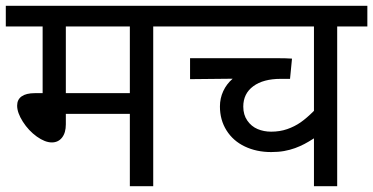

<svg xmlns="http://www.w3.org/2000/svg" viewBox="-20 -642 1287 662"><path d="M612.3 -550.8H508.3V0H427.7V-249.5H207V-213.4Q207 -184.1 193.8 -167.5Q180.7 -150.9 158.7 -150.9Q135.3 -150.9 106.9 -171.1Q78.6 -191.4 58.8 -222.4Q39.1 -253.4 39.1 -277.8Q39.1 -298.8 54.7 -309.8Q70.3 -320.8 100.1 -320.8H127V-550.8H0V-622.1H612.3ZM427.7 -320.8V-550.8H207V-320.8Z M1246.6 -622.1V-550.8H1142.6V0H1062.5V-165Q1043.5 -152.8 1029.1 -145.3Q1014.6 -137.7 997.3 -131.3Q980 -125 959.7 -121.3Q939.5 -117.7 915 -117.7Q864.3 -117.7 824 -137Q783.7 -156.2 761 -192.4Q738.3 -228.5 738.3 -274.9Q738.3 -303.2 749.8 -327.9Q761.2 -352.5 782.2 -370.6L635.3 -369.1V-441.4H928.7Q968.3 -441.4 986.8 -439.9L980 -370.1H947.8Q887.7 -370.1 853.3 -344.7Q818.8 -319.3 818.8 -274.4Q818.8 -246.1 832.8 -226.1Q846.7 -206.1 868.2 -197Q889.6 -188 915 -188Q944.8 -188 970.2 -196.8Q995.6 -205.6 1016.6 -220.2Q1037.6 -234.9 1062.5 -259.8V-550.8H597.7V-622.1Z"/></svg>

Font: Noto Sans Devanagari UI
Style: Regular
Weight: 400
Designer: Monotype Design Team
Foundry: Monotype Imaging Inc.
Version: Version 1.06